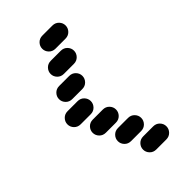

<svg xmlns="http://www.w3.org/2000/svg" viewBox="-255 -942 1010 1010"><g transform="rotate(-45 250.0 -437.0)"><path d="M275.4 -13.7H349.6Q371.1 -13.7 385.3 -28.3Q399.4 -43 399.4 -62.5Q399.4 -82 385.3 -96.7Q371.1 -111.3 349.6 -111.3H275.4Q253.9 -111.3 239.7 -96.7Q225.6 -82 225.6 -62.5Q225.6 -43 239.7 -28.3Q253.9 -13.7 275.4 -13.7ZM212.9 -138.7H287.1Q308.6 -138.7 322.8 -153.3Q336.9 -168 336.9 -187.5Q336.9 -207 322.8 -221.7Q308.6 -236.3 287.1 -236.3H212.9Q191.4 -236.3 177.2 -221.7Q163.1 -207 163.1 -187.5Q163.1 -168 177.2 -153.3Q191.4 -138.7 212.9 -138.7ZM150.4 -263.7H224.6Q246.1 -263.7 260.3 -278.3Q274.4 -293 274.4 -312.5Q274.4 -332 260.3 -346.7Q246.1 -361.3 224.6 -361.3H150.4Q128.9 -361.3 114.7 -346.7Q100.6 -332 100.6 -312.5Q100.6 -293 114.7 -278.3Q128.9 -263.7 150.4 -263.7ZM87.9 -388.7H162.1Q183.6 -388.7 197.8 -403.3Q211.9 -418 211.9 -437.5Q211.9 -457 197.8 -471.7Q183.6 -486.3 162.1 -486.3H87.9Q66.4 -486.3 52.2 -471.7Q38.1 -457 38.1 -437.5Q38.1 -418 52.2 -403.3Q66.4 -388.7 87.9 -388.7ZM150.4 -513.7H224.6Q246.1 -513.7 260.3 -528.3Q274.4 -543 274.4 -562.5Q274.4 -582 260.3 -596.7Q246.1 -611.3 224.6 -611.3H150.4Q128.9 -611.3 114.7 -596.7Q100.6 -582 100.6 -562.5Q100.6 -543 114.7 -528.3Q128.9 -513.7 150.4 -513.7ZM212.9 -638.7H287.1Q308.6 -638.7 322.8 -653.3Q336.9 -668 336.9 -687.5Q336.9 -707 322.8 -721.7Q308.6 -736.3 287.1 -736.3H212.9Q191.4 -736.3 177.2 -721.7Q163.1 -707 163.1 -687.5Q163.1 -668 177.2 -653.3Q191.4 -638.7 212.9 -638.7ZM275.4 -763.7H349.6Q371.1 -763.7 385.3 -778.3Q399.4 -793 399.4 -812.5Q399.4 -832 385.3 -846.7Q371.1 -861.3 349.6 -861.3H275.4Q253.9 -861.3 239.7 -846.7Q225.6 -832 225.6 -812.5Q225.6 -793 239.7 -778.3Q253.9 -763.7 275.4 -763.7Z"/></g></svg>

Font: Workbench
Style: Regular
Weight: 400
Designer: Jens Kutilek
Foundry: Jens Kutilek
Version: Version 2.001